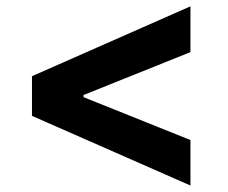

<svg xmlns="http://www.w3.org/2000/svg" viewBox="-20 -594 720 606"><path d="M80.9 -228.3V-353.5L581.1 -574V-429.5L238.9 -292.2L243.6 -299.8V-282L238.9 -289.3L581.1 -152V-8.4Z"/></svg>

Font: Inter
Style: Regular
Weight: 400
Designer: Rasmus Andersson
Foundry: rsms
Version: Version 4.000;git-8c9346024